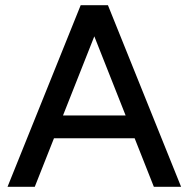

<svg xmlns="http://www.w3.org/2000/svg" viewBox="-20 -720 727 740"><path d="M573 0 296 -700H396L678 0ZM9 0 291 -700H391L114 0ZM142 -187V-275H545V-187Z"/></svg>

Font: Figtree Light Medium
Style: Regular
Weight: 500
Version: Version 2.001;gftools[0.9.30]